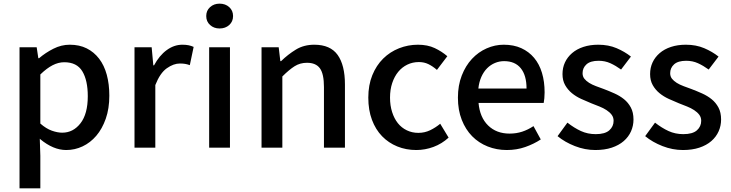

<svg xmlns="http://www.w3.org/2000/svg" viewBox="-20 -809 4006 1052"><path d="M181 -550 190 -490H194Q229 -520 272.5 -542Q316 -564 362 -564Q415 -564 455 -544Q495 -524 523 -487.5Q551 -451 565 -399.5Q579 -348 579 -285Q579 -214 559.5 -158.5Q540 -103 507.5 -65Q475 -27 432.5 -7Q390 13 343 13Q307 13 271.5 -2Q236 -17 201 -46L198 -49L201 45V223H87V-550ZM201 -132Q233 -104 264 -93Q295 -82 321 -82Q381 -82 421 -133.5Q461 -185 461 -282Q461 -369 431 -418.5Q401 -468 332 -468Q300 -468 268 -451.5Q236 -435 201 -401Z M717 -550H811L820 -451H824Q853 -505 893.5 -534.5Q934 -564 979 -564Q999 -564 1013.5 -561Q1028 -558 1041 -552L1020 -452Q1006 -457 994 -459Q982 -461 965 -461Q931 -461 894 -435Q857 -409 831 -343V0H717Z M1126 -550H1240V0H1126ZM1183 -653Q1152 -653 1131 -672Q1110 -691 1110 -721Q1110 -751 1131 -770Q1152 -789 1183 -789Q1215 -789 1236 -770Q1257 -751 1257 -721Q1257 -691 1236 -672Q1215 -653 1183 -653Z M1507 -550 1516 -474H1520Q1558 -511 1601.5 -537.5Q1645 -564 1702 -564Q1790 -564 1830 -508Q1870 -452 1870 -346V0H1755V-332Q1755 -404 1733 -434.5Q1711 -465 1662 -465Q1624 -465 1594 -446Q1564 -427 1527 -390V0H1413V-550Z M2261 13Q2205 13 2157 -6.5Q2109 -26 2073.5 -62.5Q2038 -99 2018 -152.5Q1998 -206 1998 -274Q1998 -343 2020 -397Q2042 -451 2079.5 -488Q2117 -525 2166.5 -544.5Q2216 -564 2270 -564Q2323 -564 2362 -545.5Q2401 -527 2431 -501L2374 -426Q2351 -446 2327.5 -457.5Q2304 -469 2275 -469Q2241 -469 2212 -455Q2183 -441 2162 -415.5Q2141 -390 2129 -354Q2117 -318 2117 -274Q2117 -231 2128.5 -195Q2140 -159 2160 -134Q2180 -109 2209 -95Q2238 -81 2272 -81Q2307 -81 2337 -95.5Q2367 -110 2392 -131L2438 -55Q2401 -21 2355 -4Q2309 13 2261 13Z M2757 13Q2701 13 2652 -6.5Q2603 -26 2567 -62.5Q2531 -99 2510 -152.5Q2489 -206 2489 -274Q2489 -341 2510 -395Q2531 -449 2566 -486.5Q2601 -524 2646.5 -544Q2692 -564 2740 -564Q2795 -564 2836.5 -545Q2878 -526 2906.5 -492Q2935 -458 2949.5 -410Q2964 -362 2964 -303Q2964 -286 2962.5 -270.5Q2961 -255 2959 -245H2602Q2609 -166 2654.5 -121.5Q2700 -77 2772 -77Q2809 -77 2841 -87.5Q2873 -98 2903 -118L2943 -45Q2905 -20 2858 -3.5Q2811 13 2757 13ZM2865 -324Q2865 -396 2833.5 -435Q2802 -474 2742 -474Q2716 -474 2692 -464Q2668 -454 2649 -435Q2630 -416 2617.5 -388Q2605 -360 2601 -324Z M3242 13Q3185 13 3130 -8.5Q3075 -30 3035 -63L3089 -137Q3126 -108 3163 -91Q3200 -74 3244 -74Q3295 -74 3318.5 -95Q3342 -116 3342 -147Q3342 -166 3331.5 -180Q3321 -194 3303.5 -205.5Q3286 -217 3264.5 -225.5Q3243 -234 3220 -243Q3193 -254 3164.5 -267Q3136 -280 3113.5 -298.5Q3091 -317 3076.5 -342.5Q3062 -368 3062 -403Q3062 -438 3075.5 -467Q3089 -496 3114.5 -518Q3140 -540 3176.5 -552Q3213 -564 3258 -564Q3314 -564 3358.5 -545Q3403 -526 3437 -499L3383 -428Q3354 -449 3324.5 -462.5Q3295 -476 3260 -476Q3215 -476 3193.5 -456.5Q3172 -437 3172 -408Q3172 -390 3182 -377.5Q3192 -365 3208 -355Q3224 -345 3245.5 -337Q3267 -329 3289 -321Q3318 -310 3347 -297Q3376 -284 3399 -265.5Q3422 -247 3436.5 -220Q3451 -193 3451 -154Q3451 -120 3437.5 -89.5Q3424 -59 3397.5 -36Q3371 -13 3332 0Q3293 13 3242 13Z M3722 13Q3665 13 3610 -8.5Q3555 -30 3515 -63L3569 -137Q3606 -108 3643 -91Q3680 -74 3724 -74Q3775 -74 3798.5 -95Q3822 -116 3822 -147Q3822 -166 3811.5 -180Q3801 -194 3783.5 -205.5Q3766 -217 3744.5 -225.5Q3723 -234 3700 -243Q3673 -254 3644.5 -267Q3616 -280 3593.5 -298.5Q3571 -317 3556.5 -342.5Q3542 -368 3542 -403Q3542 -438 3555.5 -467Q3569 -496 3594.5 -518Q3620 -540 3656.5 -552Q3693 -564 3738 -564Q3794 -564 3838.5 -545Q3883 -526 3917 -499L3863 -428Q3834 -449 3804.5 -462.5Q3775 -476 3740 -476Q3695 -476 3673.5 -456.5Q3652 -437 3652 -408Q3652 -390 3662 -377.5Q3672 -365 3688 -355Q3704 -345 3725.5 -337Q3747 -329 3769 -321Q3798 -310 3827 -297Q3856 -284 3879 -265.5Q3902 -247 3916.5 -220Q3931 -193 3931 -154Q3931 -120 3917.5 -89.5Q3904 -59 3877.5 -36Q3851 -13 3812 0Q3773 13 3722 13Z"/></svg>

Font: Kinto Sans Med
Style: Regular
Weight: 500
Designer: Authors: Ryoko NISHIZUKA  (kana & ideographs); Paul D. Hunt (Latin, Greek & Cyrillic); Wenlong ZHANG  (bopomofo); Sandol
Foundry: Adobe Systems Incorporated, ookami Inc.
Version: Version 0.001